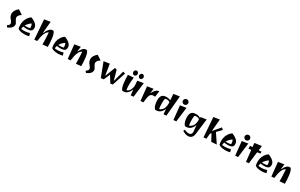

<svg xmlns="http://www.w3.org/2000/svg" viewBox="406 -3233 9271 5936"><g transform="rotate(30 5041.0 -265.0)"><path d="M60 -329Q60 -457 195 -563L359 -453Q248 -382 248 -304Q248 -263 293.5 -197Q339 -131 339 -94Q339 37 159 108L115 49Q194 6 194 -46Q194 -95 127 -170Q102 -198 81 -241Q60 -284 60 -329Z M656 -539Q898 -442 898 -298Q898 -223 855.5 -189.5Q813 -156 698 -156Q625 -156 578 -167Q559 -120 559 -69Q604 -63 661 -63Q765 -63 857 -96L887 1Q814 24 723 24Q561 24 485 -35Q469 -106 469 -169Q469 -295 524.5 -396Q580 -497 656 -539ZM598 -214Q611 -213 663.5 -213Q716 -213 784 -227Q787 -246 787 -265Q787 -325 754 -380Q655 -314 598 -214Z M1422 -523Q1440 -523 1458 -517Q1509 -455 1528 -302.5Q1547 -150 1547 0L1367 15Q1367 -215 1350 -404Q1217 -355 1173 6L1074 15L1023 -683L1237 -716L1200 -304H1209Q1250 -405 1305.5 -464Q1361 -523 1422 -523Z M1855 -539Q2097 -442 2097 -298Q2097 -223 2054.5 -189.5Q2012 -156 1897 -156Q1824 -156 1777 -167Q1758 -120 1758 -69Q1803 -63 1860 -63Q1964 -63 2056 -96L2086 1Q2013 24 1922 24Q1760 24 1684 -35Q1668 -106 1668 -169Q1668 -295 1723.5 -396Q1779 -497 1855 -539ZM1797 -214Q1810 -213 1862.5 -213Q1915 -213 1983 -227Q1986 -246 1986 -265Q1986 -325 1953 -380Q1854 -314 1797 -214Z M2615 -523Q2634 -523 2652 -517Q2703 -455 2722 -302.5Q2741 -150 2741 0L2561 15Q2561 -215 2544 -404Q2411 -355 2367 6L2268 15L2217 -481L2431 -514L2409 -338H2418Q2458 -425 2509 -474Q2560 -523 2615 -523Z M2872 -329Q2872 -457 3007 -563L3171 -453Q3060 -382 3060 -304Q3060 -263 3105.5 -197Q3151 -131 3151 -94Q3151 37 2971 108L2927 49Q3006 6 3006 -46Q3006 -95 2939 -170Q2914 -198 2893 -241Q2872 -284 2872 -329Z M3467 -511 3529 -122H3537L3672 -477L3744 -455L3836 -119H3844L3948 -504L4029 -482L3870 2L3789 15L3643 -219L3549 2L3450 15L3261 -480Z M4465 -480 4679 -513 4615 6 4516 15 4496 -175H4489Q4415 23 4253 23Q4229 23 4213 15Q4162 -47 4143 -195.5Q4124 -344 4124 -492L4324 -507Q4306 -332 4306 -245Q4306 -158 4321 -58Q4376 -70 4412.5 -117.5Q4449 -165 4463 -221Q4477 -277 4477 -318.5Q4477 -360 4465 -480ZM4245.5 -598Q4223 -623 4223 -657Q4223 -691 4245.5 -716Q4268 -741 4299 -741Q4330 -741 4352.5 -716Q4375 -691 4375 -657Q4375 -623 4352.5 -598Q4330 -573 4299 -573Q4268 -573 4245.5 -598ZM4455.5 -598Q4433 -623 4433 -657Q4433 -691 4455.5 -716Q4478 -741 4509 -741Q4540 -741 4562.5 -716Q4585 -691 4585 -657Q4585 -623 4562.5 -598Q4540 -573 4509 -573Q4478 -573 4455.5 -598Z M5132 -329Q5064 -329 5029 -281.5Q4994 -234 4978 -107L4964 6L4865 15L4814 -481L5028 -514L5008 -354H5015Q5095 -526 5219 -537L5191 -324Q5154 -329 5132 -329Z M5424 23Q5400 23 5384 15Q5347 -23 5324.5 -98Q5302 -173 5302 -265Q5302 -384 5348.5 -440Q5395 -496 5510 -496Q5581 -496 5651 -468L5636 -683L5850 -716L5786 6L5687 15L5674 -157H5666Q5589 23 5424 23ZM5549 -436Q5512 -436 5486 -422Q5472 -350 5472 -273Q5472 -113 5492 -58Q5541 -66 5595 -127Q5623 -159 5641.5 -218Q5660 -277 5660 -353Q5660 -368 5658 -400Q5613 -436 5549 -436Z M6041 15 5990 -480 6204 -513 6140 6ZM6021.5 -591.5Q5994 -619 5994 -657Q5994 -695 6021.5 -722.5Q6049 -750 6087 -750Q6125 -750 6152.5 -722.5Q6180 -695 6180 -657Q6180 -619 6152.5 -591.5Q6125 -564 6087 -564Q6049 -564 6021.5 -591.5Z M6604 -437Q6567 -437 6541 -423Q6527 -355 6527 -282Q6527 -209 6533 -153.5Q6539 -98 6547 -78Q6595 -87 6649 -143Q6678 -173 6696.5 -229.5Q6715 -286 6715 -358Q6715 -370 6713 -402Q6667 -437 6604 -437ZM6677 220Q6577 220 6471 150L6499 100Q6588 139 6646.5 139Q6705 139 6732.5 108Q6760 77 6760 25Q6760 9 6739 -196H6731Q6657 3 6479 3Q6455 3 6439 -5Q6402 -42 6379.5 -113.5Q6357 -185 6357 -274Q6357 -389 6403.5 -442.5Q6450 -496 6565 -496Q6649 -496 6710 -456L6732 -485L6924 -514L6855 45Q6845 126 6799 173Q6753 220 6677 220Z M7520 -484 7365 -322 7582 2 7392 15 7267 -219 7231 -185 7214 6 7115 15 7064 -683 7278 -716 7240 -284 7453 -536Z M7829 -539Q8071 -442 8071 -298Q8071 -223 8028.5 -189.5Q7986 -156 7871 -156Q7798 -156 7751 -167Q7732 -120 7732 -69Q7777 -63 7834 -63Q7938 -63 8030 -96L8060 1Q7987 24 7896 24Q7734 24 7658 -35Q7642 -106 7642 -169Q7642 -295 7697.5 -396Q7753 -497 7829 -539ZM7771 -214Q7784 -213 7836.5 -213Q7889 -213 7957 -227Q7960 -246 7960 -265Q7960 -325 7927 -380Q7828 -314 7771 -214Z M8247 15 8196 -480 8410 -513 8346 6ZM8227.5 -591.5Q8200 -619 8200 -657Q8200 -695 8227.5 -722.5Q8255 -750 8293 -750Q8331 -750 8358.5 -722.5Q8386 -695 8386 -657Q8386 -619 8358.5 -591.5Q8331 -564 8293 -564Q8255 -564 8227.5 -591.5Z M8631 15 8588 -389 8496 -376 8490 -479 8578 -483 8563 -623 8812 -656 8792 -494 8891 -499 8888 -432 8782 -417 8730 6Z M9125 -539Q9367 -442 9367 -298Q9367 -223 9324.5 -189.5Q9282 -156 9167 -156Q9094 -156 9047 -167Q9028 -120 9028 -69Q9073 -63 9130 -63Q9234 -63 9326 -96L9356 1Q9283 24 9192 24Q9030 24 8954 -35Q8938 -106 8938 -169Q8938 -295 8993.5 -396Q9049 -497 9125 -539ZM9067 -214Q9080 -213 9132.5 -213Q9185 -213 9253 -227Q9256 -246 9256 -265Q9256 -325 9223 -380Q9124 -314 9067 -214Z M9885 -523Q9904 -523 9922 -517Q9973 -455 9992 -302.5Q10011 -150 10011 0L9831 15Q9831 -215 9814 -404Q9681 -355 9637 6L9538 15L9487 -481L9701 -514L9679 -338H9688Q9728 -425 9779 -474Q9830 -523 9885 -523Z"/></g></svg>

Font: Joti One
Style: Regular
Weight: 400
Designer: Eduardo Rodriguez Tunni
Foundry: Eduardo Rodriguez Tunni
Version: Version 1.001